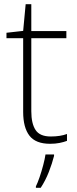

<svg xmlns="http://www.w3.org/2000/svg" viewBox="-20 -679 368 920"><path d="M223 -25Q246 -25 265.5 -28Q285 -31 301 -37V-4Q285 2 265 6Q245 10 220 10Q151 10 121 -29Q91 -68 91 -143V-496H11V-522L91 -531L103 -659H130V-530H298V-496H130V-146Q130 -87 150.5 -56Q171 -25 223 -25ZM239 68Q230 104 214 145Q198 186 175 221H152V214Q160 198 169.5 170.5Q179 143 187 112.5Q195 82 198 61H239Z"/></svg>

Font: Noto Sans Gujarati ExtraLight
Style: Regular
Weight: 200
Designer: Jelle Bosma - Monotype Design Team, Universal Thirst
Foundry: Monotype Imaging Inc.
Version: Version 2.106; ttfautohint (v1.8.4.7-5d5b)